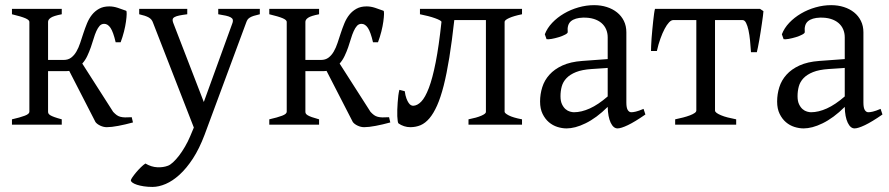

<svg xmlns="http://www.w3.org/2000/svg" viewBox="-20 -489 3488 753"><path d="M222.2 -454.1V-433.1Q189.9 -426.8 179.2 -419.4Q168.5 -412.1 168.5 -403.3V-253.9H229.5Q247.1 -253.9 259 -262.9Q271 -272 279.5 -286.6Q288.1 -301.3 294.4 -320.3Q300.8 -339.4 307.1 -358.9Q313.5 -378.4 321.3 -397.5Q329.1 -416.5 340.8 -431.2Q352.5 -445.8 368.9 -454.8Q385.3 -463.9 408.7 -463.9Q424.8 -463.9 441.9 -458.3Q459 -452.6 474.6 -446.8Q477.1 -445.8 476.8 -434.1Q476.6 -422.4 474.1 -404.5Q471.7 -386.7 466.3 -365.2Q460.9 -343.8 453.1 -323.2H433.6Q424.3 -363.3 413.6 -379.4Q402.8 -395.5 388.7 -395.5Q377.9 -395.5 370.8 -387.7Q363.8 -379.9 357.9 -366.9Q352.1 -354 347.2 -337.4Q342.3 -320.8 336.2 -303.5Q330.1 -286.1 322.3 -269.5Q314.5 -252.9 302.7 -239.7L423.8 -50.3Q431.2 -42.5 437.5 -37.8Q443.8 -33.2 451.9 -31Q460 -28.8 470.5 -28.6Q481 -28.3 496.6 -29.3L501.5 -8.8Q471.2 -0.5 444.1 4.6Q417 9.8 398.9 9.8Q386.2 9.8 373.5 3.9Q360.8 -2 354.5 -10.3L251.5 -210.9Q247.6 -210.4 243.7 -210.2Q239.7 -210 235.8 -210H168.5V-50.8Q168.5 -46.9 170.2 -43.7Q171.9 -40.5 177.2 -37.1Q182.6 -33.7 193.4 -29.8Q204.1 -25.9 222.2 -21V0H26.9V-21Q59.1 -28.3 77.1 -35.2Q95.2 -42 95.2 -50.8V-403.3Q95.2 -410.6 79.3 -417.5Q63.5 -424.3 26.9 -433.1V-454.1Z M999 -433.1Q984.4 -429.7 975.1 -426.8Q965.8 -423.8 960 -420.2Q954.1 -416.5 950.9 -411.9Q947.8 -407.2 945.3 -399.9L782.2 40Q761.7 94.2 736.6 132.8Q711.4 171.4 684.3 196Q657.2 220.7 629.9 232.4Q602.5 244.1 578.1 244.1Q559.6 244.1 543.9 241.7Q528.3 239.3 517.1 235.6Q505.9 231.9 499.5 227.3Q493.2 222.7 493.2 218.3Q493.2 215.3 499 206.5Q504.9 197.8 513.7 187.3Q522.5 176.8 532.5 167Q542.5 157.2 550.3 152.3Q573.7 166 596.9 167Q620.1 168 638.2 161.1Q647 158.2 658.7 147.5Q670.4 136.7 682.4 121.1Q694.3 105.5 705.8 85.7Q717.3 65.9 726.1 44.9L740.2 11.2L580.1 -399.9Q575.7 -413.6 563 -420.7Q550.3 -427.7 525.9 -433.1V-454.1H714.4V-433.1Q695.3 -430.7 683.3 -428.2Q671.4 -425.8 664.8 -422.1Q658.2 -418.5 657.2 -413.1Q656.2 -407.7 659.2 -399.9L779.3 -88.9L892.1 -399.9Q894.5 -407.2 892.8 -412.4Q891.1 -417.5 884.5 -421.1Q877.9 -424.8 866 -427.5Q854 -430.2 835.9 -433.1V-454.1H999Z M1231.4 -454.1V-433.1Q1199.2 -426.8 1188.5 -419.4Q1177.7 -412.1 1177.7 -403.3V-253.9H1238.8Q1256.3 -253.9 1268.3 -262.9Q1280.3 -272 1288.8 -286.6Q1297.4 -301.3 1303.7 -320.3Q1310.1 -339.4 1316.4 -358.9Q1322.8 -378.4 1330.6 -397.5Q1338.4 -416.5 1350.1 -431.2Q1361.8 -445.8 1378.2 -454.8Q1394.5 -463.9 1418 -463.9Q1434.1 -463.9 1451.2 -458.3Q1468.3 -452.6 1483.9 -446.8Q1486.3 -445.8 1486.1 -434.1Q1485.8 -422.4 1483.4 -404.5Q1481 -386.7 1475.6 -365.2Q1470.2 -343.8 1462.4 -323.2H1442.9Q1433.6 -363.3 1422.9 -379.4Q1412.1 -395.5 1397.9 -395.5Q1387.2 -395.5 1380.1 -387.7Q1373 -379.9 1367.2 -366.9Q1361.3 -354 1356.4 -337.4Q1351.6 -320.8 1345.5 -303.5Q1339.4 -286.1 1331.5 -269.5Q1323.7 -252.9 1312 -239.7L1433.1 -50.3Q1440.4 -42.5 1446.8 -37.8Q1453.1 -33.2 1461.2 -31Q1469.2 -28.8 1479.7 -28.6Q1490.2 -28.3 1505.9 -29.3L1510.7 -8.8Q1480.5 -0.5 1453.4 4.6Q1426.3 9.8 1408.2 9.8Q1395.5 9.8 1382.8 3.9Q1370.1 -2 1363.8 -10.3L1260.7 -210.9Q1256.8 -210.4 1252.9 -210.2Q1249 -210 1245.1 -210H1177.7V-50.8Q1177.7 -46.9 1179.4 -43.7Q1181.2 -40.5 1186.5 -37.1Q1191.9 -33.7 1202.6 -29.8Q1213.4 -25.9 1231.4 -21V0H1036.1V-21Q1068.4 -28.3 1086.4 -35.2Q1104.5 -42 1104.5 -50.8V-403.3Q1104.5 -410.6 1088.6 -417.5Q1072.8 -424.3 1036.1 -433.1V-454.1Z M1817.4 0V-21Q1849.6 -27.3 1867.7 -35.2Q1885.7 -43 1885.7 -49.8V-410.2H1761.7Q1752.4 -326.7 1742.2 -263.2Q1731.9 -199.7 1720 -152.8Q1708 -106 1694.1 -75Q1680.2 -43.9 1664.1 -24.9Q1647.9 -5.9 1629.4 2Q1610.8 9.8 1588.9 9.8Q1576.7 9.8 1564.7 5.9Q1552.7 2 1543 -4.9Q1541 -6.3 1539.8 -14.2Q1538.6 -22 1538.1 -33.4Q1537.6 -44.9 1538.1 -58.8Q1538.6 -72.8 1539.6 -86.9Q1540.5 -101.1 1542.2 -114.3Q1543.9 -127.4 1546.4 -136.7L1567.4 -131.3Q1569.8 -113.8 1574 -102.8Q1578.1 -91.8 1582.8 -85.2Q1587.4 -78.6 1592 -76.4Q1596.7 -74.2 1600.6 -74.2Q1616.7 -74.7 1632.1 -90.6Q1647.5 -106.4 1661.9 -144Q1676.3 -181.6 1688.7 -244.6Q1701.2 -307.6 1711.4 -403.3Q1710.9 -406.2 1704.1 -409.9Q1697.3 -413.6 1685.8 -417.7Q1674.3 -421.9 1659.2 -425.8Q1644 -429.7 1627 -433.1V-454.1H2027.3V-433.1Q1994.1 -426.3 1976.6 -418.2Q1959 -410.2 1959 -403.3V-50.8Q1959 -44.9 1975.3 -36.4Q1991.7 -27.8 2027.3 -21V0Z M2231 -48.8Q2260.3 -48.8 2293.2 -63.7Q2326.2 -78.6 2363.3 -110.8V-222.7L2300.3 -218.3Q2262.7 -215.8 2239 -206.3Q2215.3 -196.8 2201.7 -182.4Q2188 -168 2183.1 -149.9Q2178.2 -131.8 2178.2 -111.8Q2178.2 -92.3 2184.1 -80.1Q2189.9 -67.9 2198.2 -60.8Q2206.5 -53.7 2215.6 -51.3Q2224.6 -48.8 2231 -48.8ZM2511.2 -40Q2469.7 -11.2 2442.6 1.7Q2415.5 14.6 2401.9 14.6Q2385.7 14.6 2375 -7.8Q2364.3 -30.3 2363.3 -69.8Q2341.3 -47.9 2319.3 -31.7Q2297.4 -15.6 2276.4 -5.4Q2255.4 4.9 2236.6 9.8Q2217.8 14.6 2202.1 14.6Q2184.6 14.6 2166 8.8Q2147.5 2.9 2132.6 -9.8Q2117.7 -22.5 2107.9 -42.5Q2098.1 -62.5 2098.1 -90.8Q2098.1 -119.6 2106.7 -147Q2115.2 -174.3 2134.8 -196Q2154.3 -217.8 2185.8 -232.2Q2217.3 -246.6 2263.2 -250L2363.3 -257.3V-342.8Q2363.3 -359.4 2357.2 -373.8Q2351.1 -388.2 2338.9 -398.7Q2326.7 -409.2 2308.6 -414.8Q2290.5 -420.4 2266.6 -419.9Q2234.9 -418.9 2219.2 -405.8Q2203.6 -392.6 2206.5 -363.3Q2207 -358.9 2196.5 -353.3Q2186 -347.7 2171.6 -343.3Q2157.2 -338.9 2143.3 -336.4Q2129.4 -334 2123.5 -335.4L2116.7 -354.5Q2126 -378.9 2145.8 -399.7Q2165.5 -420.4 2191.7 -435.8Q2217.8 -451.2 2248.5 -460Q2279.3 -468.8 2310.1 -468.8Q2336.9 -468.8 2359.9 -461.4Q2382.8 -454.1 2399.9 -440.4Q2417 -426.8 2426.8 -407Q2436.5 -387.2 2436.5 -362.3V-86.9Q2436.5 -66.4 2441.9 -57.6Q2447.3 -48.8 2456.1 -48.8Q2462.9 -48.8 2473.6 -51.3Q2484.4 -53.7 2503.9 -62Z M2627.9 0V-21Q2644.5 -24.4 2659.4 -28.3Q2674.3 -32.2 2685.8 -36.6Q2697.3 -41 2704.1 -45.7Q2710.9 -50.3 2710.9 -55.7V-410.2H2620.1Q2612.3 -410.2 2603.8 -401.1Q2595.2 -392.1 2586.7 -376Q2578.1 -359.9 2570.1 -337.6Q2562 -315.4 2556.2 -289.1H2533.2Q2533.2 -295.9 2533.7 -309.3Q2534.2 -322.8 2535.4 -338.9Q2536.6 -355 2538.3 -372.6Q2540 -390.1 2541.7 -406.2Q2543.5 -422.4 2545.2 -435.1Q2546.9 -447.8 2548.8 -454.1H2960.9L2974.1 -445.3Q2973.6 -439 2972.2 -426.5Q2970.7 -414.1 2968.3 -398.4Q2965.8 -382.8 2963.4 -365.7Q2960.9 -348.6 2958 -332.8Q2955.1 -316.9 2952.6 -304Q2950.2 -291 2948.2 -284.2H2925.3Q2923.8 -307.1 2921.6 -329.8Q2919.4 -352.5 2915.5 -370.4Q2911.6 -388.2 2906 -399.2Q2900.4 -410.2 2892.6 -410.2H2784.2V-55.7Q2784.2 -50.8 2790.5 -46.1Q2796.9 -41.5 2807.9 -36.9Q2818.8 -32.2 2834.2 -28.3Q2849.6 -24.4 2867.2 -21V0Z M3160.6 -48.8Q3189.9 -48.8 3222.9 -63.7Q3255.9 -78.6 3293 -110.8V-222.7L3230 -218.3Q3192.4 -215.8 3168.7 -206.3Q3145 -196.8 3131.3 -182.4Q3117.7 -168 3112.8 -149.9Q3107.9 -131.8 3107.9 -111.8Q3107.9 -92.3 3113.8 -80.1Q3119.6 -67.9 3127.9 -60.8Q3136.2 -53.7 3145.3 -51.3Q3154.3 -48.8 3160.6 -48.8ZM3440.9 -40Q3399.4 -11.2 3372.3 1.7Q3345.2 14.6 3331.5 14.6Q3315.4 14.6 3304.7 -7.8Q3293.9 -30.3 3293 -69.8Q3271 -47.9 3249 -31.7Q3227.1 -15.6 3206.1 -5.4Q3185.1 4.9 3166.3 9.8Q3147.5 14.6 3131.8 14.6Q3114.3 14.6 3095.7 8.8Q3077.1 2.9 3062.3 -9.8Q3047.4 -22.5 3037.6 -42.5Q3027.8 -62.5 3027.8 -90.8Q3027.8 -119.6 3036.4 -147Q3044.9 -174.3 3064.5 -196Q3084 -217.8 3115.5 -232.2Q3147 -246.6 3192.9 -250L3293 -257.3V-342.8Q3293 -359.4 3286.9 -373.8Q3280.8 -388.2 3268.6 -398.7Q3256.3 -409.2 3238.3 -414.8Q3220.2 -420.4 3196.3 -419.9Q3164.6 -418.9 3148.9 -405.8Q3133.3 -392.6 3136.2 -363.3Q3136.7 -358.9 3126.2 -353.3Q3115.7 -347.7 3101.3 -343.3Q3086.9 -338.9 3073 -336.4Q3059.1 -334 3053.2 -335.4L3046.4 -354.5Q3055.7 -378.9 3075.4 -399.7Q3095.2 -420.4 3121.3 -435.8Q3147.5 -451.2 3178.2 -460Q3209 -468.8 3239.7 -468.8Q3266.6 -468.8 3289.6 -461.4Q3312.5 -454.1 3329.6 -440.4Q3346.7 -426.8 3356.4 -407Q3366.2 -387.2 3366.2 -362.3V-86.9Q3366.2 -66.4 3371.6 -57.6Q3377 -48.8 3385.7 -48.8Q3392.6 -48.8 3403.3 -51.3Q3414.1 -53.7 3433.6 -62Z"/></svg>

Font: Gentium Plus CyrE
Style: Regular
Weight: 400
Designer: J. Victor Gaultney, Annie Olsen, Iska Routamaa, Becca Hirsbrunner
Foundry: SIL International
Version: Version 5.000